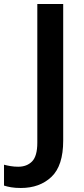

<svg xmlns="http://www.w3.org/2000/svg" viewBox="-98 -734 421 957"><path d="M6 203Q-22 203 -42.5 199.5Q-63 196 -78 191V87Q-63 91 -45 94Q-27 97 -7 97Q36 97 62 70.5Q88 44 88 -23V-714H217V-33Q217 92 158.5 147.5Q100 203 6 203Z"/></svg>

Font: Noto Sans Cherokee SemiBold
Style: Regular
Weight: 600
Designer: Monotype Design Team
Foundry: Monotype Imaging Inc.
Version: Version 2.001; ttfautohint (v1.8.4.7-5d5b)